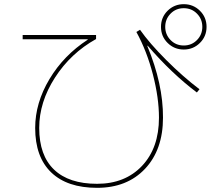

<svg xmlns="http://www.w3.org/2000/svg" viewBox="-20 -860 1040 930"><path d="M792 -651.9Q759.8 -683.6 759.8 -730Q759.8 -776.4 792 -808.1Q824.2 -839.8 870.1 -839.8Q916 -839.8 948.2 -808.1Q980.5 -776.4 980.5 -730Q980.5 -683.6 948.2 -651.9Q916 -620.1 870.1 -620.1Q824.2 -620.1 792 -651.9ZM404.3 -669.9H89.8V-690.4H445.3V-670.9Q322.3 -602.5 246.1 -483.9Q169.9 -365.2 169.9 -240.2Q169.9 -107.4 241.7 -38.6Q313.5 30.3 450.2 30.3Q585.9 30.3 668 -56.6Q750 -143.6 750 -290Q750 -385.7 720.7 -499Q691.4 -612.3 640.6 -705.1L658.2 -715.8Q704.1 -650.4 785.2 -569.3Q866.2 -488.3 946.3 -427.7L933.6 -412.1Q811.5 -503.9 695.3 -638.7L693.4 -637.7Q770.5 -452.1 769.5 -290Q769.5 -134.8 682.6 -42.5Q595.7 49.8 450.2 49.8Q305.7 49.8 228 -24.9Q150.4 -99.6 150.4 -240.2Q150.4 -361.3 219.7 -477.1Q289.1 -592.8 405.3 -668ZM934.1 -666Q960 -692.4 960 -730Q960 -767.6 934.1 -793.9Q908.2 -820.3 870.1 -820.3Q832 -820.3 806.2 -793.9Q780.3 -767.6 780.3 -730Q780.3 -692.4 806.2 -666Q832 -639.6 870.1 -639.6Q908.2 -639.6 934.1 -666Z"/></svg>

Font: Mgen+ 1mn thin
Style: Regular
Weight: 100
Designer: [Source Han Sans]
Ryoko NISHIZUKA  (kana & ideographs); Paul D. Hunt (Latin, Greek & Cyrillic); Wenlong ZHANG  (bopomofo
Version: Version 1.059.20150602